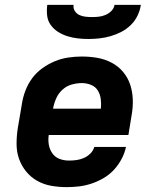

<svg xmlns="http://www.w3.org/2000/svg" viewBox="-20 -760 640 788"><path d="M254 8Q221 8 190 2.5Q159 -3 132.5 -18Q106 -33 87 -56.5Q68 -80 58 -108.5Q48 -137 48 -169.5Q48 -202 53 -234L70 -334Q74 -361 84.5 -388.5Q95 -416 112.5 -439.5Q130 -463 154.5 -480.5Q179 -498 206 -509Q233 -520 261 -524Q289 -528 316 -528Q349 -528 380 -522.5Q411 -517 438.5 -502.5Q466 -488 485.5 -464.5Q505 -441 514.5 -412Q524 -383 525 -351Q526 -319 520 -286L507 -206H180Q177 -185 180.5 -165.5Q184 -146 195 -130.5Q206 -115 224 -108Q242 -101 263 -101Q278 -101 293.5 -103Q309 -105 324 -111.5Q339 -118 351 -130Q363 -142 367 -157H497Q492 -132 479 -107.5Q466 -83 447.5 -63Q429 -43 405 -29Q381 -15 355.5 -6.5Q330 2 304.5 5Q279 8 254 8ZM198 -314H394Q396 -334 393.5 -353.5Q391 -373 381.5 -388.5Q372 -404 354 -411.5Q336 -419 316 -419Q295 -419 274 -413Q253 -407 236.5 -392Q220 -377 211 -357Q202 -337 198 -316ZM343 -600Q321 -600 299 -602.5Q277 -605 256.5 -611.5Q236 -618 218.5 -629Q201 -640 188.5 -657Q176 -674 173.5 -696Q171 -718 174 -740H282Q280 -726 287 -715Q294 -704 305.5 -698.5Q317 -693 330.5 -691.5Q344 -690 358 -690Q372 -690 385.5 -691.5Q399 -693 412.5 -698.5Q426 -704 437 -715Q448 -726 450 -740H558Q555 -718 544.5 -696Q534 -674 516.5 -657Q499 -640 477.5 -629Q456 -618 433.5 -611.5Q411 -605 388 -602.5Q365 -600 343 -600Z"/></svg>

Font: Iosevka XBd Ex Obl
Style: Regular
Weight: 800
Width: 7
Italic angle: -9°
Monospace: yes
Designer: Belleve Invis
Foundry: Belleve Invis
Version: Version 32.5.0; ttfautohint (v1.8.4)